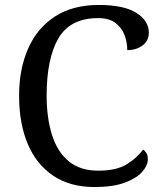

<svg xmlns="http://www.w3.org/2000/svg" viewBox="-20 -744 654 774"><path d="M361 10Q262 10 194 -36Q126 -82 91.5 -164.5Q57 -247 57 -358Q57 -466 93.5 -548.5Q130 -631 201.5 -677.5Q273 -724 378 -724Q480 -724 530 -692Q580 -660 580 -612Q580 -580 555 -561Q530 -542 493 -542Q493 -573 482 -602.5Q471 -632 445.5 -651.5Q420 -671 376 -671Q263 -671 215.5 -589.5Q168 -508 168 -358Q168 -269 189.5 -200.5Q211 -132 257 -94Q303 -56 376 -56Q449 -56 490.5 -81.5Q532 -107 557 -141Q565 -136 570.5 -126.5Q576 -117 576 -102Q576 -77 553 -51Q530 -25 482.5 -7.5Q435 10 361 10Z"/></svg>

Font: Noto Serif Yezidi
Style: Regular
Weight: 400
Designer: Dalton Maag Ltd
Foundry: Dalton Maag Ltd
Version: Version 1.001; ttfautohint (v1.8.4.7-5d5b)